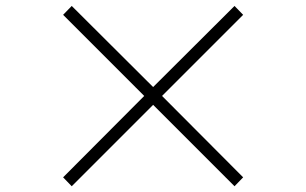

<svg xmlns="http://www.w3.org/2000/svg" viewBox="-20 -694 1040 652"><path d="M500 -337.9 223.6 -61.5 194.3 -91.8 469.7 -368.2 194.3 -643.6 223.6 -673.8 500 -398.4 776.4 -673.8 805.7 -643.6 530.3 -368.2 805.7 -91.8 776.4 -61.5Z"/></svg>

Font: GenYoMin TW TTF ExtraLight
Style: Regular
Weight: 250
Version: Version 1.300